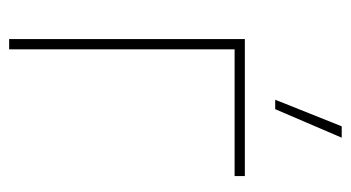

<svg xmlns="http://www.w3.org/2000/svg" viewBox="-194 -574 768 420"><g transform="rotate(90 190.0 -364.0)"><path d="M365.2 -515.6V-493.2H87.9V0H65.4V-515.6ZM198.2 -582 256.3 -727.5H281.2L218.8 -582Z"/></g></svg>

Font: Inter Display Thin
Style: Regular
Weight: 100
Designer: Rasmus Andersson
Foundry: rsms
Version: Version 4.000;git-a52131595